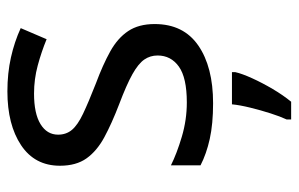

<svg xmlns="http://www.w3.org/2000/svg" viewBox="-164 -422 807 519"><g transform="rotate(-90 239.5 -162.5)"><path d="M434 -148Q434 -70 376 -30Q318 10 220 10Q164 10 123.5 1Q83 -8 52 -24V-104Q84 -88 129.5 -74.5Q175 -61 222 -61Q289 -61 319 -82.5Q349 -104 349 -140Q349 -160 338 -176Q327 -192 298.5 -208Q270 -224 217 -244Q165 -264 128 -284Q91 -304 71 -332Q51 -360 51 -404Q51 -472 106.5 -509Q162 -546 252 -546Q301 -546 343.5 -536.5Q386 -527 423 -510L393 -440Q359 -454 322 -464Q285 -474 246 -474Q192 -474 163.5 -456.5Q135 -439 135 -409Q135 -387 148 -371.5Q161 -356 191.5 -341.5Q222 -327 273 -307Q324 -288 360 -268Q396 -248 415 -219.5Q434 -191 434 -148ZM304 70Q300 88 287.5 115.5Q275 143 258.5 171Q242 199 224 221H176V209Q184 192 192.5 165.5Q201 139 208 110.5Q215 82 217 61H304Z"/></g></svg>

Font: Noto Sans Shavian
Style: Regular
Weight: 400
Designer: Monotype Design Team
Foundry: Monotype Imaging Inc.
Version: Version 2.001; ttfautohint (v1.8.4.7-5d5b)